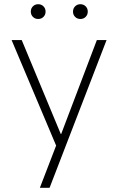

<svg xmlns="http://www.w3.org/2000/svg" viewBox="-20 -690 560 910"><path d="M246 0 35 -500H83L268 -55H270L439 -500H485L215 200H169ZM161 -600Q146 -600 136 -610Q126 -620 126 -635Q126 -650 136 -660Q146 -670 161 -670Q176 -670 186 -660Q196 -650 196 -635Q196 -620 186 -610Q176 -600 161 -600ZM361 -600Q346 -600 336 -610Q326 -620 326 -635Q326 -650 336 -660Q346 -670 361 -670Q376 -670 386 -660Q396 -650 396 -635Q396 -620 386 -610Q376 -600 361 -600Z"/></svg>

Font: PT Root UI Light
Style: Regular
Weight: 300
Designer: Vitaly Kuzmin
Foundry: ParaType Ltd.
Version: Version 2.000G